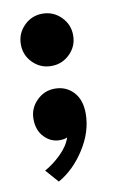

<svg xmlns="http://www.w3.org/2000/svg" viewBox="-75 -512 443 714"><g transform="rotate(-10 146.0 -155.0)"><path d="M206.5 -298.8Q177.5 -270 136.5 -270Q95.5 -270 66.8 -298.8Q38 -327.5 38 -368.5Q38 -409.5 66.8 -438.5Q95.5 -467.5 136.5 -467.5Q177.5 -467.5 206.5 -438.5Q235.5 -409.5 235.5 -368.5Q235.5 -327.5 206.5 -298.8ZM133.5 -185Q175.5 -185 203.2 -155.8Q231 -126.5 231 -74Q231 -6 189 59.8Q147 125.5 88.5 158L45.5 109Q77 92 107.2 62.5Q137.5 33 147.5 1.5Q138 7 119 7Q85.5 7 60.8 -18.8Q36 -44.5 36 -87Q36 -127.5 64.8 -156.2Q93.5 -185 133.5 -185Z"/></g></svg>

Font: League Spartan ExtraBold
Style: Regular
Weight: 800
Foundry: The League of Moveable Type
Version: Version 2.002